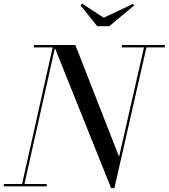

<svg xmlns="http://www.w3.org/2000/svg" viewBox="-55 -989 895 1019"><path d="M535 10 230 -750H345L577 -157L712 -750H725L552 10ZM-35 0V-12.5H193V0ZM59.5 0 224.5 -737.5H125V-750H240L72 0ZM592 -737.5V-750H820V-737.5ZM461 -850 372.5 -960.5 381.5 -969 495.5 -895 650 -968 657.5 -960.5 525 -850Z"/></svg>

Font: Bodoni Moda 18pt
Style: Italic
Weight: 400
Italic angle: -13°
Designer: Owen Earl
Foundry: indestructible type
Version: Version 2.005